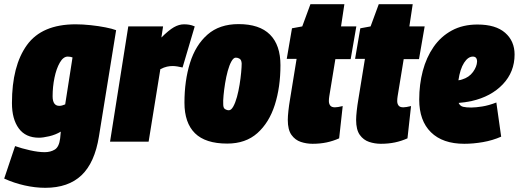

<svg xmlns="http://www.w3.org/2000/svg" viewBox="-45 -676 2475 916"><path d="M-25 176 27 21Q58 32 98 41Q138 50 168 50Q196 50 216.5 37.5Q237 25 242 -16L245 -48Q220 -33 190 -26Q160 -19 141 -19Q77 -19 44.5 -63.5Q12 -108 12 -184Q12 -362 83.5 -461Q155 -560 316 -560Q349 -560 387 -556Q425 -552 458 -545.5Q491 -539 509 -532L427 -25Q407 100 344 160Q281 220 171 220Q123 220 72 208.5Q21 197 -25 176ZM301 -402Q291 -406 278 -406Q257 -406 240.5 -377.5Q224 -349 215 -305.5Q206 -262 206 -217Q206 -171 238 -171Q250 -171 266 -178Z M733 -550 725 -497Q760 -532 784.5 -546Q809 -560 833 -560Q846 -560 858 -558Q870 -556 884 -550L826 -354Q814 -357 801 -359Q788 -361 779 -361Q765 -361 751.5 -358Q738 -355 720 -346L664 0H480L567 -550Z M1039 9Q935 9 885 -40.5Q835 -90 835 -186Q835 -291 861.5 -376Q888 -461 945 -511Q1002 -561 1093 -561Q1193 -561 1243 -511Q1293 -461 1293 -365Q1293 -260 1266 -175.5Q1239 -91 1183 -41Q1127 9 1039 9ZM1047 -150Q1058 -150 1068 -168Q1078 -186 1085.5 -213.5Q1093 -241 1098 -272Q1103 -303 1105.5 -330Q1108 -357 1108 -373Q1107 -390 1098.5 -395.5Q1090 -401 1080 -401Q1069 -401 1059 -383Q1049 -365 1041.5 -337.5Q1034 -310 1029 -279Q1024 -248 1021.5 -221Q1019 -194 1020 -178Q1020 -161 1028.5 -155.5Q1037 -150 1047 -150Z M1590 -170 1573 -16Q1544 -3 1513 3.5Q1482 10 1446 10Q1417 10 1390 1Q1363 -8 1345.5 -32.5Q1328 -57 1328 -104Q1328 -121 1331 -148Q1334 -175 1338 -198L1370 -395H1323L1348 -541L1397 -550L1436 -656H1598L1582 -550H1655L1628 -394H1555L1526 -217Q1525 -211 1524.5 -205Q1524 -199 1524 -194Q1524 -181 1530.5 -172.5Q1537 -164 1553 -164Q1560 -164 1568.5 -165.5Q1577 -167 1590 -170Z M1916 -170 1899 -16Q1870 -3 1839 3.5Q1808 10 1772 10Q1743 10 1716 1Q1689 -8 1671.5 -32.5Q1654 -57 1654 -104Q1654 -121 1657 -148Q1660 -175 1664 -198L1696 -395H1649L1674 -541L1723 -550L1762 -656H1924L1908 -550H1981L1954 -394H1881L1852 -217Q1851 -211 1850.5 -205Q1850 -199 1850 -194Q1850 -181 1856.5 -172.5Q1863 -164 1879 -164Q1886 -164 1894.5 -165.5Q1903 -167 1916 -170Z M2346 -24Q2305 -6 2259 2Q2213 10 2170 10Q2067 10 2011 -45Q1955 -100 1955 -201Q1955 -273 1972 -337.5Q1989 -402 2023.5 -452Q2058 -502 2110.5 -530.5Q2163 -559 2233 -559Q2320 -559 2365 -519.5Q2410 -480 2410 -416Q2410 -333 2354 -274Q2298 -215 2205 -194Q2172 -187 2143 -185Q2150 -170 2164.5 -166.5Q2179 -163 2203 -163Q2224 -163 2255.5 -168Q2287 -173 2323 -187ZM2211 -406Q2188 -406 2169 -376.5Q2150 -347 2142 -293Q2152 -294 2160 -297Q2193 -307 2211.5 -332.5Q2230 -358 2231 -382Q2231 -406 2211 -406Z"/></svg>

Font: Georama Semi Condensed Black
Style: Italic
Weight: 900
Width: 4
Italic angle: -9°
Designer: Jean-Baptiste Levee
Foundry: Production Type
Version: Version 1.000